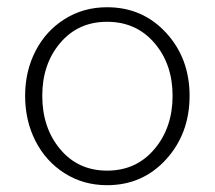

<svg xmlns="http://www.w3.org/2000/svg" viewBox="-20 -515 605 541"><path d="M281.7 6.8Q215.3 6.8 162.4 -26.6Q109.4 -60.1 80.1 -117.4Q50.8 -174.8 50.8 -245.1Q50.8 -314.5 80.1 -371.3Q109.4 -428.2 162.4 -461.4Q215.3 -494.6 281.7 -494.6Q381.8 -494.6 448 -422.6Q514.2 -350.6 514.2 -245.1Q514.2 -138.7 448 -65.9Q381.8 6.8 281.7 6.8ZM281.7 -34.2Q363.8 -34.2 415 -94.7Q466.3 -155.3 466.3 -245.1Q466.3 -334.5 415 -394Q363.8 -453.6 281.7 -453.6Q200.2 -453.6 149.7 -394Q99.1 -334.5 99.1 -245.1Q99.1 -154.8 149.7 -94.5Q200.2 -34.2 281.7 -34.2Z"/></svg>

Font: HK Grotesk Light Legacy
Style: Regular
Weight: 300
Designer: Alfredo Marco Pradil
Foundry: Hanken Design Co.
Version: Version 2.022;PS 002.022;hotconv 1.0.88;makeotf.lib2.5.64775